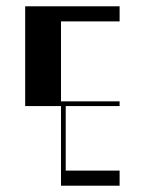

<svg xmlns="http://www.w3.org/2000/svg" viewBox="-20 -590 450 610"><path d="M173.8 -253H60V-570H360V-522H173.8V-268H360V-253H188.8V-48H360V0H173.8Z"/></svg>

Font: Facade Sud
Style: Regular
Weight: 100
Designer: Éléonore Fines
Foundry: Velvetyne Type Foundry
Version: Version 1.001;Glyphs 3.2 (3202)